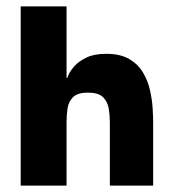

<svg xmlns="http://www.w3.org/2000/svg" viewBox="-20 -583 546 603"><path d="M45 0V-563H189V-338H191Q191 -338 196 -349.5Q201 -361 214.5 -376Q228 -391 252 -402.5Q276 -414 314 -414Q358 -414 386 -397.5Q414 -381 429.5 -354.5Q445 -328 451.5 -298Q458 -268 459.5 -241.5Q461 -215 461 -198V0H325V-199Q325 -221 321.5 -242Q318 -263 304 -277.5Q290 -292 256 -292Q223 -292 209 -277.5Q195 -263 192 -242Q189 -221 189 -199V0Z"/></svg>

Font: Darker Grotesque Black
Style: Regular
Weight: 900
Designer: Gabriel Lam
Foundry: TypeRant
Version: Version 1.000;gftools[0.9.28]